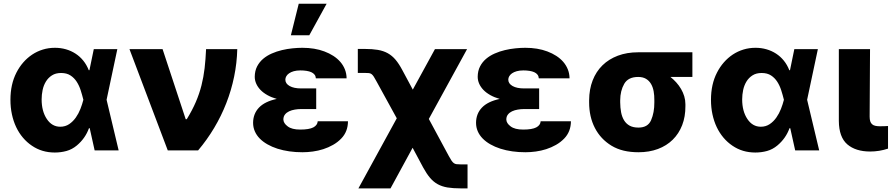

<svg xmlns="http://www.w3.org/2000/svg" viewBox="-20 -810 4808 1034"><path d="M68.5 -419Q84.2 -449.6 105.6 -474.1Q127.1 -498.6 153.6 -516.2Q180 -533.7 210.8 -543.1Q241.5 -552.6 275.9 -552.6Q306.8 -552.6 334.9 -544.6Q362.9 -536.6 386.5 -521.3Q410.2 -506 428.4 -483.5Q446.7 -460.9 458.1 -431.8H461.6L485.1 -545.5H611.9L554 -272.7L619 0H489.7L463.1 -119.7H459.2Q439.3 -64.6 393.8 -26.6Q368.3 -5.3 338.2 3Q308.2 11.4 274.9 11.4Q205.6 11.4 152 -25.2Q125 -43.3 103.5 -68.7Q82 -94.1 67.1 -125.5Q52.2 -157 44.2 -194.1Q36.2 -231.2 36.2 -272.7Q36.2 -356.2 68.5 -419ZM232.2 -169Q259.9 -127.5 304.3 -127.5Q331.7 -127.5 352.5 -141.5Q373.2 -155.5 388.3 -177Q403.4 -198.5 413.2 -223.7Q422.9 -248.9 428.6 -271.3L429 -272.7L428.6 -274.1Q422.6 -298.3 414.6 -323.5Q406.6 -348.7 393.3 -369.5Q380 -390.3 359.7 -403.6Q339.5 -416.9 308.9 -416.9Q279.8 -416.9 259.8 -404.1Q239.7 -391.3 227.3 -370.9Q214.8 -350.5 209.5 -325.3Q204.2 -300.1 204.2 -274.9Q204.2 -210.9 232.2 -169Z M677.2 -545.5H855.5L980.1 -168H985.8Q1015.6 -216.6 1034.6 -260.8Q1053.6 -305 1065 -350Q1076.3 -394.9 1081.9 -442.6Q1087.4 -490.4 1089.8 -545.5H1257.8Q1256 -470.5 1240.9 -397.4Q1225.9 -324.2 1198.9 -255Q1171.9 -185.7 1133.5 -121.4Q1095.2 -57.2 1046.9 0H883.5Z M1343 -148.8Q1343.4 -197.8 1374.8 -230.6Q1406.2 -263.5 1470.5 -277.3Q1442.5 -285.2 1420.3 -297.6Q1398.1 -310 1383 -325.6Q1367.9 -341.3 1359.9 -359.4Q1351.9 -377.5 1351.9 -396.7Q1352.3 -428.3 1364.5 -452.1Q1376.8 -475.9 1397 -493.1Q1417.3 -510.3 1443.5 -521.8Q1469.8 -533.4 1498.2 -540.1Q1526.6 -546.9 1555 -549.7Q1583.5 -552.6 1608.3 -552.6Q1675.1 -552.6 1726.9 -533Q1753.6 -523.1 1775.4 -508.9Q1797.2 -494.7 1812.9 -476.6Q1828.5 -458.5 1837.4 -436.3Q1846.2 -414.1 1846.6 -388.1H1681.1Q1680.4 -399.9 1674 -408Q1667.6 -416.2 1656.6 -421.2Q1645.6 -426.1 1630.7 -428.4Q1615.8 -430.8 1598 -430.8Q1577.4 -430.8 1562.1 -426.5Q1546.9 -422.2 1536.8 -415.1Q1526.6 -408 1521.7 -399.1Q1516.7 -390.3 1516.7 -380.7Q1517 -359.4 1540 -346.6Q1562.9 -333.8 1601.6 -333.8H1682.9V-222.7H1601.6Q1584.5 -222.7 1567.6 -219.8Q1550.8 -217 1537.1 -210.6Q1523.4 -204.2 1514.9 -193.5Q1506.4 -182.9 1506 -166.9Q1506.4 -146.3 1529.5 -129.3Q1551.8 -112.2 1596.9 -112.2Q1644.9 -112.2 1667.3 -123.9Q1689.6 -135.7 1691.1 -157H1854Q1853.7 -100.9 1817.8 -63.9Q1798.3 -43.7 1773.4 -29.7Q1748.6 -15.6 1721.1 -6.7Q1693.5 2.1 1664.8 6Q1636 9.9 1608.7 9.9Q1534.8 9.9 1474.4 -9.2Q1444.6 -18.8 1420.3 -32.7Q1396 -46.5 1378.7 -64.1Q1361.5 -81.7 1352.3 -103Q1343 -124.3 1343 -148.8ZM1546.5 -620 1588.8 -789.8H1739L1645.6 -620Z M1907 -546.5H1943.5Q1984.7 -546.5 2014.9 -541.4Q2045.1 -536.2 2068.4 -523.3Q2091.6 -510.3 2110.1 -488.5Q2128.6 -466.6 2146.3 -433.2L2203.1 -327.4L2322.4 -545.5H2495.4L2289.4 -169.4L2397 30.2Q2405.5 46.2 2411.6 55Q2417.6 63.9 2424 68.5Q2430.4 73.2 2438.9 74.2Q2447.4 75.3 2461.3 75.3H2497.9V204.5H2461.3Q2419.7 204.5 2389.9 199.6Q2360.1 194.6 2337.2 182Q2314.3 169.4 2295.8 147.5Q2277.3 125.7 2258.9 92L2202.1 -14.2L2083.1 204.5H1910.2L2116.8 -172.9L2008.2 -370.7Q1998.9 -387.8 1993.1 -397Q1987.2 -406.2 1981 -410.9Q1974.8 -415.5 1966.4 -416.4Q1958.1 -417.3 1943.5 -417.3H1907Z M2543.7 -148.8Q2544 -197.8 2575.5 -230.6Q2606.9 -263.5 2671.2 -277.3Q2643.1 -285.2 2620.9 -297.6Q2598.7 -310 2583.6 -325.6Q2568.5 -341.3 2560.5 -359.4Q2552.6 -377.5 2552.6 -396.7Q2552.9 -428.3 2565.2 -452.1Q2577.4 -475.9 2597.7 -493.1Q2617.9 -510.3 2644.2 -521.8Q2670.5 -533.4 2698.9 -540.1Q2727.3 -546.9 2755.7 -549.7Q2784.1 -552.6 2808.9 -552.6Q2875.7 -552.6 2927.6 -533Q2954.2 -523.1 2976 -508.9Q2997.9 -494.7 3013.5 -476.6Q3029.1 -458.5 3038 -436.3Q3046.9 -414.1 3047.2 -388.1H2881.7Q2881 -399.9 2874.6 -408Q2868.3 -416.2 2857.2 -421.2Q2846.2 -426.1 2831.3 -428.4Q2816.4 -430.8 2798.7 -430.8Q2778.1 -430.8 2762.8 -426.5Q2747.5 -422.2 2737.4 -415.1Q2727.3 -408 2722.3 -399.1Q2717.3 -390.3 2717.3 -380.7Q2717.7 -359.4 2740.6 -346.6Q2763.5 -333.8 2802.2 -333.8H2883.5V-222.7H2802.2Q2785.2 -222.7 2768.3 -219.8Q2751.4 -217 2737.7 -210.6Q2724.1 -204.2 2715.6 -193.5Q2707 -182.9 2706.7 -166.9Q2707 -146.3 2730.1 -129.3Q2752.5 -112.2 2797.6 -112.2Q2845.5 -112.2 2867.9 -123.9Q2890.3 -135.7 2891.7 -157H3054.7Q3054.3 -100.9 3018.5 -63.9Q2998.9 -43.7 2974.1 -29.7Q2949.2 -15.6 2921.7 -6.7Q2894.2 2.1 2865.4 6Q2836.6 9.9 2809.3 9.9Q2735.4 9.9 2675.1 -9.2Q2645.2 -18.8 2620.9 -32.7Q2596.6 -46.5 2579.4 -64.1Q2562.1 -81.7 2552.9 -103Q2543.7 -124.3 2543.7 -148.8Z M3152.7 -269.9Q3153.1 -329.2 3171.7 -377Q3190.3 -424.7 3224.6 -458.3Q3258.9 -491.8 3307.5 -510.1Q3356.2 -528.4 3416.9 -528.4H3708.8V-395.6H3590.6Q3607.2 -382.5 3622 -366.1Q3636.7 -349.8 3647.7 -331Q3658.7 -312.1 3665 -291.4Q3671.2 -270.6 3671.2 -248.6V-238.6Q3671.5 -181.8 3653.8 -136Q3636 -90.2 3603 -57.7Q3570 -25.2 3523.1 -7.6Q3476.2 9.9 3418.3 9.9Q3375.4 9.9 3339.5 1.4Q3303.6 -7.1 3273.4 -25.2Q3214.5 -61.1 3183.6 -121.1Q3152.7 -181.1 3152.7 -258.5ZM3418.3 -122.9Q3468.8 -122.9 3486.2 -162.3Q3504.3 -203.8 3503.9 -258.5V-269.9Q3504.3 -295.5 3500.2 -318.2Q3496.1 -340.9 3486 -358.1Q3475.9 -375.4 3459 -385.5Q3442.1 -395.6 3416.9 -395.6Q3362.9 -395.6 3341.6 -358.3Q3320.3 -321 3320 -269.9V-258.5Q3320.3 -230.1 3324.9 -205.4Q3329.5 -180.8 3340.7 -162.3Q3351.9 -143.8 3370.7 -133.3Q3389.6 -122.9 3418.3 -122.9Z M3841.3 -419Q3856.9 -449.6 3878.4 -474.1Q3899.9 -498.6 3926.3 -516.2Q3952.8 -533.7 3983.5 -543.1Q4014.2 -552.6 4048.7 -552.6Q4079.5 -552.6 4107.6 -544.6Q4135.7 -536.6 4159.3 -521.3Q4182.9 -506 4201.2 -483.5Q4219.5 -460.9 4230.8 -431.8H4234.4L4257.8 -545.5H4384.6L4326.7 -272.7L4391.7 0H4262.4L4235.8 -119.7H4231.9Q4212 -64.6 4166.5 -26.6Q4141 -5.3 4111 3Q4081 11.4 4047.6 11.4Q3978.3 11.4 3924.7 -25.2Q3897.7 -43.3 3876.2 -68.7Q3854.8 -94.1 3839.8 -125.5Q3824.9 -157 3816.9 -194.1Q3808.9 -231.2 3808.9 -272.7Q3808.9 -356.2 3841.3 -419ZM4005 -169Q4032.7 -127.5 4077.1 -127.5Q4104.4 -127.5 4125.2 -141.5Q4146 -155.5 4161 -177Q4176.1 -198.5 4185.9 -223.7Q4195.7 -248.9 4201.3 -271.3L4201.7 -272.7L4201.3 -274.1Q4195.3 -298.3 4187.3 -323.5Q4179.3 -348.7 4166 -369.5Q4152.7 -390.3 4132.5 -403.6Q4112.2 -416.9 4081.7 -416.9Q4052.6 -416.9 4032.5 -404.1Q4012.4 -391.3 4000 -370.9Q3987.6 -350.5 3982.2 -325.3Q3976.9 -300.1 3976.9 -274.9Q3976.9 -210.9 4005 -169Z M4497.5 -545.5H4665.5L4663.4 -182.5Q4663.4 -167.3 4666.5 -157.1Q4669.7 -147 4676.5 -141Q4683.2 -134.9 4693.7 -132.5Q4704.2 -130 4718.8 -130Q4734.4 -130 4743.8 -130.5Q4753.2 -131 4762.4 -131.4V-9.6Q4715.6 6 4666.2 6Q4588.1 6 4543 -32.7Q4498.2 -71.4 4497.5 -158.7Z"/></svg>

Font: Inter P Extra Bold
Style: Regular
Weight: 800
Designer: Rasmus Andersson
Foundry: rsms
Version: Version 3.018;git-588b23468